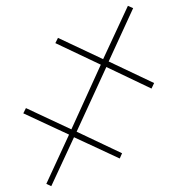

<svg xmlns="http://www.w3.org/2000/svg" viewBox="-20 -645 610 659"><path d="M156 -6 139 -14 217 -183 60 -256 69 -274 225 -201 326 -423 170 -497 179 -515 334 -442 419 -625 437 -617 353 -434 509 -360 500 -341 345 -415 243 -193 399 -119 391 -101 234 -174Z"/></svg>

Font: Noto Serif Display SemiCondensed ExtraBold
Style: Regular
Weight: 800
Width: 4
Designer: Monotype Design Team
Foundry: Monotype Imaging Inc.
Version: Version 2.009